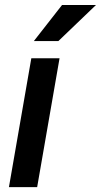

<svg xmlns="http://www.w3.org/2000/svg" viewBox="-20 -767 414 787"><path d="M132.3 0H16.6L108.4 -528.3H224.1ZM234.4 -746.6H373.5L219.2 -598.6H118.7Z"/></svg>

Font: RobotoDraft Medium
Style: Italic
Weight: 500
Italic angle: -12°
Version: Version 2.001152; 2014